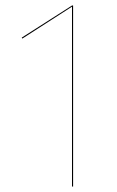

<svg xmlns="http://www.w3.org/2000/svg" viewBox="-20 -680 426 700"><path d="M246.5 -660.1H242.9L59.3 -542.9L61.3 -539.3L242.5 -655.7V0H246.5Z"/></svg>

Font: Fira Sans Four
Style: Regular
Weight: 100
Designer: Carrois Corporate & Edenspiekermann AG
Foundry: Carrois Corporate GbR & Edenspiekermann AG
Version: Version 4.203;PS 004.203;hotconv 1.0.88;makeotf.lib2.5.64775